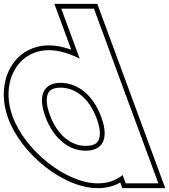

<svg xmlns="http://www.w3.org/2000/svg" viewBox="-195 -889 880 999"><path d="M-129 -282C-194.3 -459 -105.2 -627 58.4 -628C109.4 -628 165.2 -611.6 219.7 -583.9L155.1 -759L123.8 -844H293.8L325.1 -759L499.7 -285.5L501 -282L597.6 -20L629 65H459L443.1 21.9C409.2 49.3 365.5 65.3 314 65C149 65 -63.7 -105 -129 -282ZM41 -282C82.7 -169 163.6 -104 251.3 -105C338.7 -105 372.9 -165.8 333.2 -276.1L331 -282C289.7 -394 210.5 -457 121.1 -458C32.1 -458 -0.3 -394 41 -282ZM-152.5 -273.3C-83.9 -87.4 134.7 90 313.9 90C357.7 90.3 398.2 79.1 430.7 60.6L441.5 90H664.8L311.2 -869H87.9L175.9 -630.3C135 -645.2 97.1 -653 58.3 -653C29.2 -652.8 2.2 -647.9 -22.7 -638.8C-154.8 -590.5 -210.6 -431.1 -152.5 -273.3ZM64.5 -290.7C53.3 -321 48.3 -346.6 48.2 -366.5C48.1 -412.1 68.6 -433 121 -433C197.2 -432.1 268.7 -378.7 307.5 -273.4L309.7 -267.6C319.9 -239.1 324.5 -214.8 324.6 -195.9C324.8 -150.6 304.2 -130 251.1 -130C177 -129.2 103.8 -184 64.5 -290.7Z"/></svg>

Font: Nordica Plus
Style: NordicaClassicBkOpOblOl
Weight: 900
Version: Version 1.01